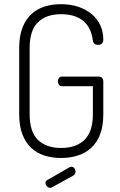

<svg xmlns="http://www.w3.org/2000/svg" viewBox="-20 -751 576 920"><path d="M230 146Q225 149 221 149Q212 149 205 142Q198 135 198 126Q198 115 208 111L314 50Q320 48 322 48Q331 48 336.5 55.5Q342 63 342 71Q342 84 330 91ZM425 -557Q417 -620 378 -651.5Q339 -683 273 -683Q201 -683 161.5 -644Q122 -605 122 -521V-204Q122 -120 161.5 -81Q201 -42 273 -42Q345 -42 385 -81Q425 -120 425 -204V-338H277Q267 -338 262 -345.5Q257 -353 257 -361Q257 -369 262 -376.5Q267 -384 277 -384H454Q464 -384 469.5 -377Q475 -370 475 -361V-204Q475 -147 459.5 -107Q444 -67 416.5 -42Q389 -17 352 -5.5Q315 6 273 6Q230 6 193.5 -5.5Q157 -17 130 -42Q103 -67 87.5 -107Q72 -147 72 -204V-521Q72 -578 87.5 -618Q103 -658 130 -683Q157 -708 193.5 -719.5Q230 -731 272 -731Q319 -731 356.5 -718Q394 -705 420.5 -682.5Q447 -660 461 -629Q475 -598 475 -562Q475 -548 468 -542Q461 -536 450 -536Q440 -536 433 -541Q426 -546 425 -557Z"/></svg>

Font: AkaAcidDosis
Style: Light
Weight: 300
Designer: Edgar Tolentino, Pablo Impallari, Igino Marini, Aka-Acid
Foundry: Edgar Tolentino, Pablo Impallari, Igino Marini, Aka-Acid
Version: Version 1.007